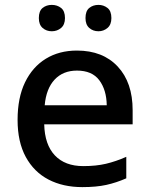

<svg xmlns="http://www.w3.org/2000/svg" viewBox="-20 -756 612 786"><path d="M295 -549Q401 -549 462 -483.5Q523 -418 523 -305V-247H161Q163 -164 204.5 -120Q246 -76 321 -76Q373 -76 413.5 -85.5Q454 -95 497 -114V-26Q456 -8 415 1Q374 10 317 10Q238 10 178.5 -21Q119 -52 85.5 -113.5Q52 -175 52 -265Q52 -356 82.5 -419Q113 -482 167.5 -515.5Q222 -549 295 -549ZM295 -467Q238 -467 203.5 -430Q169 -393 163 -325H417Q416 -388 386.5 -427.5Q357 -467 295 -467ZM139 -682Q139 -711 154.5 -723.5Q170 -736 192 -736Q214 -736 230 -723.5Q246 -711 246 -682Q246 -655 230 -641.5Q214 -628 192 -628Q170 -628 154.5 -641.5Q139 -655 139 -682ZM330 -682Q330 -711 345.5 -723.5Q361 -736 383 -736Q404 -736 420 -723.5Q436 -711 436 -682Q436 -655 420 -641.5Q404 -628 383 -628Q361 -628 345.5 -641.5Q330 -655 330 -682Z"/></svg>

Font: Noto Sans Medium
Style: Regular
Weight: 500
Designer: Monotype Design Team
Foundry: Monotype Imaging Inc.
Version: Version 2.007